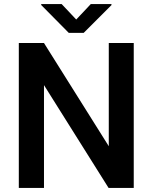

<svg xmlns="http://www.w3.org/2000/svg" viewBox="-20 -922 750 942"><path d="M72.3 0ZM636.2 0H512.7L195.8 -504.4V0H72.3V-710.9H195.8L513.7 -204.6V-710.9H636.2ZM354 -826.2 425.3 -901.9H526.9V-897L390.6 -760.7H317.4L182.1 -897.5V-901.9H282.7Z"/></svg>

Font: Roboto Medium
Style: Regular
Weight: 500
Designer: Google
Version: Version 2.134; 2016; ttfautohint (v1.6)